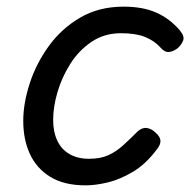

<svg xmlns="http://www.w3.org/2000/svg" viewBox="-20 -539 573 578"><path d="M238 19Q173 19 131.5 -6.5Q90 -32 70 -75.5Q50 -119 50 -175Q50 -228 69.5 -288Q89 -348 127 -400.5Q165 -453 221.5 -486Q278 -519 352 -519Q410 -519 450.5 -501Q491 -483 521 -448Q536 -430 531.5 -417.5Q527 -405 515 -394Q502 -384 489 -382.5Q476 -381 463 -396Q444 -417 416 -428Q388 -439 344 -439Q294 -439 255.5 -413Q217 -387 191.5 -346.5Q166 -306 153 -261.5Q140 -217 140 -178Q140 -142 152.5 -115.5Q165 -89 189.5 -75Q214 -61 248 -61Q282 -61 305.5 -71.5Q329 -82 349.5 -100.5Q370 -119 395 -144Q409 -156 423 -153.5Q437 -151 448 -140Q462 -128 463 -116Q464 -104 452 -89Q419 -45 380.5 -22Q342 1 305 10Q268 19 238 19Z"/></svg>

Font: Playwrite DK Uloopet
Style: Regular
Weight: 400
Designer: Veronika Burian, José Scaglione
Foundry: TypeTogether
Version: Version 1.002